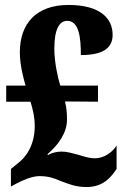

<svg xmlns="http://www.w3.org/2000/svg" viewBox="-20 -744 506 774"><path d="M329 10C398 10 429 -32 450 -63V-157C429 -125 395 -106 363 -106C337 -106 316 -114 296 -120C272 -126 251 -133 228 -133C207 -133 183 -126 174 -119L171 -122C218 -162 250 -211 250 -261C250 -285 249 -307 242 -335L375 -334V-399H223C213 -430 199 -495 199 -547C199 -624 218 -660 251 -660C299 -660 306 -591 306 -522C404 -522 434 -556 434 -604C434 -669 385 -724 256 -724C127 -724 60 -650 60 -533C60 -483 74 -430 83 -399H5V-334H103C113 -300 120 -273 120 -235C120 -154 80 -106 51 -85L24 -63V8L46 -4C73 -18 109 -34 139 -34C174 -34 195 -27 228 -13C253 -4 283 10 329 10Z"/></svg>

Font: Noto Serif Ethiopic ExtraCondensed Black
Style: Regular
Weight: 900
Width: 2
Designer: Monotype Design Team
Foundry: Monotype Imaging Inc.
Version: Version 2.102